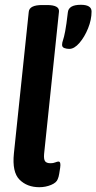

<svg xmlns="http://www.w3.org/2000/svg" viewBox="-20 -774 402 801"><path d="M144 7Q93 7 61.5 -24.5Q30 -56 38 -134L100 -725Q103 -753 156 -753H176Q229 -753 226 -725L164 -132Q162 -110 168 -101.5Q174 -93 191 -93Q202 -93 210.5 -96.5Q219 -100 224 -100Q235 -100 231 -74Q229 -62 227 -49Q225 -36 221 -27Q216 -12 193 -2.5Q170 7 144 7ZM269 -570Q258 -570 248.5 -573.5Q239 -577 239 -587Q239 -596 243 -607Q247 -618 252 -644Q257 -670 263 -722Q266 -754 317 -754Q362 -754 362 -726Q362 -692 347.5 -656Q333 -620 311.5 -595Q290 -570 269 -570Z"/></svg>

Font: Asap Condensed Condensed SemiBold
Style: Italic
Weight: 600
Width: 3
Italic angle: -6°
Designer: Pablo Cosgaya
Foundry: Omnibus-Type
Version: Version 3.001; ttfautohint (v1.8.4.7-5d5b)